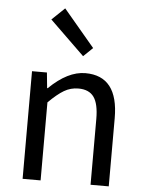

<svg xmlns="http://www.w3.org/2000/svg" viewBox="-59 -919 727 965"><g transform="rotate(5 305.0 -436.0)"><path d="M91.8 0V-543H167L174.8 -464.8H177.7Q271.5 -556.6 360.4 -556.6Q526.4 -556.6 526.4 -343.8V0H434.6V-332Q434.6 -408.2 410.2 -442.4Q385.7 -476.6 332 -476.6Q293 -476.6 259.8 -457Q226.6 -437.5 182.6 -393.6V0ZM340.8 -640.6 166 -810.5 230.5 -872.1 387.7 -685.5Z"/></g></svg>

Font: GenYoGothic TW TTF Regular
Style: Regular
Weight: 400
Version: Version 1.300